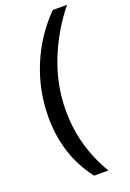

<svg xmlns="http://www.w3.org/2000/svg" viewBox="-168 -803 685 1012"><g transform="rotate(-20 174.5 -297.5)"><path d="M175 150Q54 -7 54 -220Q54 -368 109.5 -504Q165 -640 269 -745H349Q258 -633 205 -498Q152 -363 152 -221Q152 -23 255 150Z"/></g></svg>

Font: Plus Jakarta Sans Medium
Style: Italic
Weight: 500
Italic angle: -8°
Designer: Gumpita Rahayu
Foundry: Tokotype
Version: Version 2.071; ttfautohint (v1.8.4.7-5d5b);gftools[0.9.29]